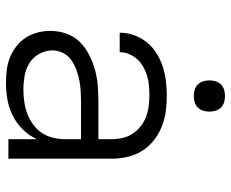

<svg xmlns="http://www.w3.org/2000/svg" viewBox="-85 -677 770 640"><g transform="rotate(90 300.0 -357.0)"><path d="M256 8Q235 8 213.5 5.5Q192 3 172 -5Q152 -13 134.5 -26.5Q117 -40 105.5 -58Q94 -76 88.5 -97Q83 -118 83 -140Q83 -167 92 -193Q101 -219 120 -238Q139 -257 163.5 -269.5Q188 -282 214 -289Q240 -296 267 -298Q294 -300 321 -300H444V-344Q444 -362 440 -380Q436 -398 426 -413.5Q416 -429 401.5 -440.5Q387 -452 370 -458.5Q353 -465 334.5 -467.5Q316 -470 298 -470Q282 -470 265.5 -468.5Q249 -467 233.5 -462.5Q218 -458 203.5 -450Q189 -442 178 -430Q167 -418 160.5 -403Q154 -388 154 -371H89Q89 -396 97.5 -419.5Q106 -443 121.5 -462Q137 -481 158 -494Q179 -507 202 -514.5Q225 -522 249.5 -525Q274 -528 298 -528Q325 -528 351.5 -524.5Q378 -521 402.5 -511Q427 -501 448 -484.5Q469 -468 483 -445.5Q497 -423 503 -396.5Q509 -370 509 -344V0H444V-95Q432 -69 412 -48.5Q392 -28 366.5 -15Q341 -2 313 3Q285 8 256 8ZM279 -50Q300 -50 320 -53Q340 -56 359 -63Q378 -70 395 -82.5Q412 -95 423 -111.5Q434 -128 439 -148.5Q444 -169 444 -189V-242H321Q302 -242 284 -241Q266 -240 248 -236.5Q230 -233 212.5 -226.5Q195 -220 180 -209.5Q165 -199 156.5 -182Q148 -165 148 -147Q148 -124 159.5 -103Q171 -82 190.5 -70Q210 -58 233 -54Q256 -50 279 -50ZM300 -618Q289 -618 279 -621Q269 -624 261.5 -631.5Q254 -639 251 -649Q248 -659 248 -670Q248 -681 251 -691Q254 -701 261.5 -708.5Q269 -716 279 -719Q289 -722 300 -722Q311 -722 321 -719Q331 -716 338.5 -708.5Q346 -701 349 -691Q352 -681 352 -670Q352 -659 349 -649Q346 -639 338.5 -631.5Q331 -624 321 -621Q311 -618 300 -618Z"/></g></svg>

Font: Iosevka Aile Custom Light
Style: Regular
Weight: 300
Designer: Belleve Invis
Foundry: Belleve Invis
Version: Version 17.0.2; ttfautohint (v1.8.3)